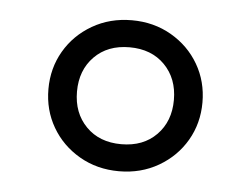

<svg xmlns="http://www.w3.org/2000/svg" viewBox="-34 -763 490 375"><g transform="rotate(5 211.0 -576.0)"><path d="M60 -576Q60 -617 79.5 -650.5Q99 -684 133.5 -704Q168 -724 211 -724Q254 -724 288.5 -704Q323 -684 342.5 -650.5Q362 -617 362 -576Q362 -535 342.5 -501.5Q323 -468 288.5 -448Q254 -428 211 -428Q168 -428 133.5 -448Q99 -468 79.5 -501.5Q60 -535 60 -576ZM306 -576Q306 -618 280 -644.5Q254 -671 211 -671Q168 -671 142 -644.5Q116 -618 116 -576Q116 -534 142 -507.5Q168 -481 211 -481Q254 -481 280 -507.5Q306 -534 306 -576Z"/></g></svg>

Font: Thasadith
Style: Bold
Weight: 700
Designer: Cadson Demak Co.,Ltd.
Foundry: Cadson Demak Co.,Ltd.
Version: Version 1.000; ttfautohint (v1.6)